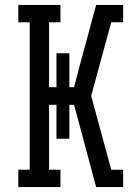

<svg xmlns="http://www.w3.org/2000/svg" viewBox="-20 -755 540 775"><path d="M54 0V-70H100V-665H54V-735H224V-665H178V-403H208V-540H260V-403H279L301 -487L368 -735H477V-665H429L348 -368L429 -70H477V0H368L279 -332H260V-195H208V-332H178V-70H224V0Z"/></svg>

Font: Iosevka Gothic
Style: Regular
Weight: 400
Monospace: yes
Designer: Belleve Invis
Foundry: Belleve Invis
Version: Version 15.5.1; ttfautohint (v1.8.4)